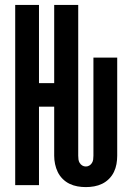

<svg xmlns="http://www.w3.org/2000/svg" viewBox="-20 -755 540 783"><path d="M330 8Q313 8 296 5Q279 2 263.5 -5.5Q248 -13 235.5 -25.5Q223 -38 215.5 -53.5Q208 -69 204.5 -86Q201 -103 201 -120V-320H139V0H42V-735H139V-416H201V-735H299V-120Q299 -112 300 -104.5Q301 -97 305 -90.5Q309 -84 315.5 -80Q322 -76 330 -76Q338 -76 344.5 -80Q351 -84 355 -90.5Q359 -97 360 -104.5Q361 -112 361 -120V-520H458V-120Q458 -103 455 -86Q452 -69 444.5 -53.5Q437 -38 424.5 -25.5Q412 -13 396.5 -5.5Q381 2 364 5Q347 8 330 8Z"/></svg>

Font: Iosevka Fixed
Style: Bold
Weight: 700
Monospace: yes
Designer: Belleve Invis
Foundry: Belleve Invis
Version: Version 32.3.0